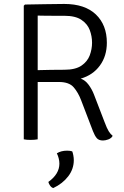

<svg xmlns="http://www.w3.org/2000/svg" viewBox="-20 -706 630 973"><path d="M521.5 -489.5Q521.5 -422 486.2 -373.8Q451 -325.5 389 -307.5Q411.5 -300 428.5 -277.2Q445.5 -254.5 456 -227.5L509.5 -88.5Q522 -55 530.8 -41Q539.5 -27 551 -17.5Q544 -5 529 0.5Q514 6 502 6Q480.5 6 470.2 -6.2Q460 -18.5 451 -41.5L391.5 -197Q376.5 -237 353.2 -263.8Q330 -290.5 279 -290.5H171V0Q156.5 3 134.5 3Q113.5 3 100.5 0V-677L106.5 -683Q158 -683.5 208.2 -684.8Q258.5 -686 305.5 -686Q410 -686 465.8 -632.8Q521.5 -579.5 521.5 -489.5ZM171 -627V-350.5Q203.5 -351.5 239.5 -352Q275.5 -352.5 306 -352.5Q362 -352.5 392.5 -373.2Q423 -394 434.8 -425.5Q446.5 -457 446.5 -489.5Q446.5 -522.5 434.8 -553.8Q423 -585 392.5 -605.5Q362 -626 306 -626Q289 -626 264.2 -626Q239.5 -626 214.5 -626.2Q189.5 -626.5 171 -627ZM346 61Q349 67.5 351.5 80.8Q354 94 354 105.5Q354 150.5 325.8 187.5Q297.5 224.5 250 247Q241 244.5 234.2 235.2Q227.5 226 225 216Q281 176 281 123Q281 109.5 277.2 95.5Q273.5 81.5 268 71Q289.5 57.5 320 57.5Q335 57.5 346 61Z"/></svg>

Font: Signika Negative SC Light
Style: Regular
Weight: 300
Designer: Anna Giedryś
Foundry: Anna Giedryś
Version: Version 2.000; ttfautohint (v1.8.3) -l 8 -r 50 -G 200 -x 9 -